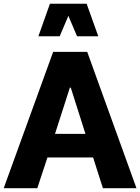

<svg xmlns="http://www.w3.org/2000/svg" viewBox="-22 -996 743 1016"><path d="M229 -162.6 175.3 0H-2.4L259.3 -721.7H439.5L700.2 0H522.5L470.7 -162.6ZM347.7 -532.2 269 -287.6H430.2L352.5 -532.2ZM498 -804.2H385.7L339.8 -912.1L293.9 -804.2H181.2L242.2 -976.1H436.5Z"/></svg>

Font: Estedad-FD ExtraBold
Style: Regular
Weight: 800
Designer: Amin Abedi
Version: Version 7.3